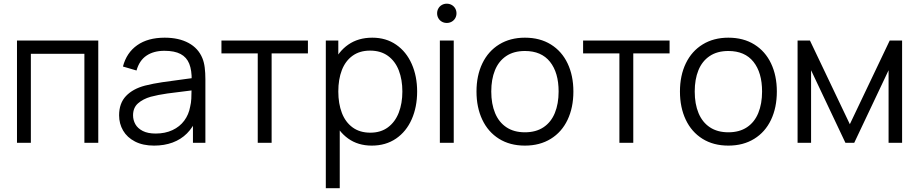

<svg xmlns="http://www.w3.org/2000/svg" viewBox="-20 -754 4854 1014"><path d="M69.7 -540H499V0H425.7V-469.7H143V0H69.7Z M609 -145Q609 -208.7 645.5 -247Q682 -285.3 746.3 -302Q788.7 -312.7 837.7 -319.9Q886.7 -327.2 971 -338.2Q996 -341.2 1018.7 -344.3L992.3 -328.7Q993.3 -382.8 979.5 -417.3Q965.7 -451.8 933.7 -468.8Q901.7 -485.7 848.3 -485.7Q791.5 -485.7 753.7 -460.2Q715.8 -434.7 701 -381.7L629.3 -402.7Q648.3 -475.7 704.7 -515.3Q761 -555 849.7 -555Q924.2 -555 975.8 -527.1Q1027.3 -499.2 1048.7 -447Q1057.8 -425 1061.2 -397.1Q1064.7 -369.2 1064.7 -335.3V0H999V-135.7L1018 -127.3Q999.3 -81.3 967.3 -49.3Q935.3 -17.3 891.4 -1.2Q847.5 15 793.7 15Q734.7 15 692.9 -6.6Q651.2 -28.2 630.1 -64.5Q609 -100.8 609 -145ZM984.3 -190.7Q989.2 -210.3 990.4 -232.8Q991.7 -255.2 991.7 -285.5V-294.7L1019.7 -280L986 -275.7Q913.3 -267.3 864 -260.3Q814.7 -253.3 776 -243Q735.2 -231.3 708.9 -208.2Q682.7 -185.2 682.7 -145Q682.7 -119.8 694.9 -97.9Q707.2 -76 734 -62.3Q760.8 -48.7 802 -48.7Q852.2 -48.7 890.8 -66.8Q929.5 -84.8 953.2 -117Q977 -149.2 984.3 -190.7Z M1341.2 -472H1149.5V-540H1606.2V-472H1414.5V0H1341.2Z M1713 -270.7Q1713 -353.3 1739.9 -417.7Q1766.8 -482 1819.6 -518.5Q1872.3 -555 1946.3 -555Q2018.7 -555 2072.2 -518Q2125.8 -481 2154.4 -416.3Q2183 -351.7 2183 -270.7Q2183 -189.2 2154.4 -124.2Q2125.8 -59.2 2071.6 -22.1Q2017.3 15 1943.3 15Q1871 15 1818.9 -22.2Q1766.8 -59.5 1739.9 -124.2Q1713 -188.8 1713 -270.7ZM1700.7 -540H1766.7V-133.3H1774.3V240H1700.7ZM2105 -270.7Q2105 -333.2 2086.2 -382Q2067.3 -430.8 2029 -458.8Q1990.7 -486.7 1934.3 -486.7Q1879.5 -486.7 1841.8 -459.4Q1804.2 -432.2 1785.4 -383.7Q1766.7 -335.2 1766.7 -270.7Q1766.7 -206.7 1785.5 -157.7Q1804.3 -108.7 1842.3 -81Q1880.3 -53.3 1936 -53.3Q1990.8 -53.3 2028.8 -81.5Q2066.8 -109.7 2085.9 -158.8Q2105 -208 2105 -270.7Z M2303 -540H2376.3V0H2303ZM2288.5 -683.5Q2288.5 -697.8 2295.2 -709.5Q2301.8 -721.2 2313.5 -727.8Q2325.2 -734.5 2339.7 -734.5Q2353.8 -734.5 2365.6 -727.8Q2377.3 -721.2 2384.1 -709.5Q2390.8 -697.8 2390.8 -683.5Q2390.8 -669.5 2384.1 -657.8Q2377.3 -646.2 2365.6 -639.5Q2353.8 -632.8 2339.7 -632.8Q2325.2 -632.8 2313.5 -639.5Q2301.8 -646.2 2295.2 -657.8Q2288.5 -669.5 2288.5 -683.5Z M2496.5 -270.7Q2496.5 -355.2 2527.6 -419.6Q2558.7 -484 2616.6 -519.5Q2674.5 -555 2752.2 -555Q2831.7 -555 2889.4 -519.1Q2947.2 -483.2 2977.7 -418.8Q3008.2 -354.5 3008.2 -270.7Q3008.2 -185.7 2977.4 -121.1Q2946.7 -56.5 2888.8 -20.8Q2830.8 15 2752.2 15Q2673 15 2615.3 -21.1Q2557.7 -57.2 2527.1 -121.9Q2496.5 -186.7 2496.5 -270.7ZM2930.2 -270.7Q2930.2 -370.5 2884.7 -427.6Q2839.2 -484.7 2752.2 -484.7Q2693 -484.7 2653.2 -457.8Q2613.5 -431 2594 -383Q2574.5 -335 2574.5 -270.7Q2574.5 -205 2594.8 -156.5Q2615 -108 2654.8 -81.7Q2694.5 -55.3 2752.2 -55.3Q2810.7 -55.3 2850.6 -82.1Q2890.5 -108.8 2910.3 -157.4Q2930.2 -206 2930.2 -270.7Z M3251.2 -472H3059.5V-540H3516.2V-472H3324.5V0H3251.2Z M3571 -270.7Q3571 -355.2 3602.1 -419.6Q3633.2 -484 3691.1 -519.5Q3749 -555 3826.7 -555Q3906.2 -555 3963.9 -519.1Q4021.7 -483.2 4052.2 -418.8Q4082.7 -354.5 4082.7 -270.7Q4082.7 -185.7 4051.9 -121.1Q4021.2 -56.5 3963.2 -20.8Q3905.3 15 3826.7 15Q3747.5 15 3689.8 -21.1Q3632.2 -57.2 3601.6 -121.9Q3571 -186.7 3571 -270.7ZM4004.7 -270.7Q4004.7 -370.5 3959.2 -427.6Q3913.7 -484.7 3826.7 -484.7Q3767.5 -484.7 3727.8 -457.8Q3688 -431 3668.5 -383Q3649 -335 3649 -270.7Q3649 -205 3669.2 -156.5Q3689.5 -108 3729.2 -81.7Q3769 -55.3 3826.7 -55.3Q3885.2 -55.3 3925.1 -82.1Q3965 -108.8 3984.8 -157.4Q4004.7 -206 4004.7 -270.7Z M4192.2 -540H4257.5L4468.2 -98L4678.8 -540H4744.2V0H4672.8V-383L4491.5 0H4444.8L4263.5 -383V0H4192.2Z"/></svg>

Font: Tap Sans
Style: Regular
Weight: 400
Designer: Tap Payments
Foundry: Tap Payments
Version: Version 1.001;Glyphs 3.1.2 (3151)